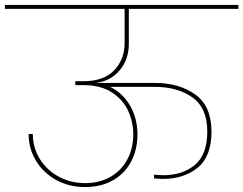

<svg xmlns="http://www.w3.org/2000/svg" viewBox="-55 -760 986 778"><path d="M467 -582Q467 -520 431 -476.5Q395 -433 339 -425V-424H572Q672 -424 737 -376.5Q802 -329 802 -227Q802 -126 746 -80.5Q690 -35 605 -35Q593 -35 569 -37V-52Q595 -50 606 -50Q685 -50 735 -92Q785 -134 785 -227Q785 -322 725 -365Q665 -408 572 -408H391Q443 -383 472.5 -331Q502 -279 502 -216Q502 -154 476.5 -105.5Q451 -57 403 -29.5Q355 -2 290 -2Q225 -2 173 -30.5Q121 -59 91 -108.5Q61 -158 61 -217H78Q78 -162 106 -116.5Q134 -71 182.5 -44.5Q231 -18 290 -18Q348 -18 392.5 -43.5Q437 -69 461 -114Q485 -159 485 -216Q485 -265 464.5 -310.5Q444 -356 398.5 -385.5Q353 -415 284 -415H250V-431H284Q366 -431 408 -475.5Q450 -520 450 -585V-724H-35V-740H911V-724H467Z"/></svg>

Font: Fz Poppins Thin
Style: Regular
Weight: 100
Designer: Ninad Kale (Devanagari), Jonny Pinhorn (Latin)
Foundry: Indian Type Foundry
Version: Vit hóa bi Vntype.Com & FontZin.Com